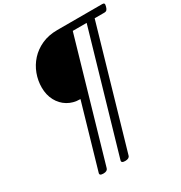

<svg xmlns="http://www.w3.org/2000/svg" viewBox="-300 -1208 1704 1808"><g transform="rotate(-30 551.5 -304.0)"><path d="M293 390Q248 390 257 362L456 -326H451Q378 -326 319.5 -361Q261 -396 227.5 -458.5Q194 -521 194 -602Q194 -677 220.5 -748Q247 -819 298 -875Q349 -931 423 -964.5Q497 -998 592 -998H1082Q1097 -998 1101.5 -989.5Q1106 -981 1099 -958Q1093 -936 1084 -927Q1075 -918 1060 -918H952L582 362Q574 390 530 390Q486 390 494 362L865 -918H714L344 362Q336 390 293 390Z"/></g></svg>

Font: Playwrite AU NSW
Style: Regular
Weight: 400
Designer: Veronika Burian, José Scaglione
Foundry: TypeTogether
Version: Version 1.002